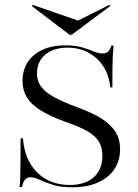

<svg xmlns="http://www.w3.org/2000/svg" viewBox="-20 -772 578 803"><path d="M283.1 11.3Q233.1 11.3 200.4 0.8Q167.7 -9.7 146 -20.2Q124.2 -30.6 107.3 -30.6Q93.5 -30.6 85.1 -21Q76.6 -11.3 71.8 10.5H62.1Q63.7 -6.5 64.5 -31Q65.3 -55.6 65.7 -94.8Q66.1 -133.9 66.1 -193.5H75.8Q83.1 -102.4 135.9 -50.4Q188.7 1.6 271 1.6Q336.3 1.6 372.2 -30.6Q408.1 -62.9 408.1 -121Q408.1 -153.2 394.8 -177.4Q381.5 -201.6 348.8 -221.4Q316.1 -241.1 258.9 -260.5Q191.9 -284.7 151.2 -309.7Q110.5 -334.7 92.3 -364.9Q74.2 -395.2 74.2 -433.9Q74.2 -501.6 122.6 -541.9Q171 -582.3 253.2 -582.3Q294.4 -582.3 322.2 -574.2Q350 -566.1 370.6 -557.3Q391.1 -548.4 408.9 -548.4Q423.4 -548.4 431.9 -556Q440.3 -563.7 446 -581.5H454.8Q453.2 -564.5 452 -543.5Q450.8 -522.6 450.4 -490.3Q450 -458.1 450 -406.5H441.1Q436.3 -457.3 412.1 -494.4Q387.9 -531.5 349.6 -552Q311.3 -572.6 262.1 -572.6Q204 -572.6 169.4 -543.5Q134.7 -514.5 134.7 -464.5Q134.7 -434.7 150.4 -411.7Q166.1 -388.7 202.8 -367.7Q239.5 -346.8 300.8 -324.2Q366.1 -300.8 405.6 -275.4Q445.2 -250 463.7 -219.4Q482.3 -188.7 482.3 -149.2Q482.3 -75 428.2 -31.9Q374.2 11.3 283.1 11.3ZM437.1 -751.6 441.1 -746.8 279.8 -626.6H271L112.9 -746.8L116.9 -751.6L321.8 -680.6L287.9 -676.6Z"/></svg>

Font: Playfair 144pt SemiExpanded Light
Style: Regular
Weight: 300
Width: 6
Designer: Claus Eggers Sørensen
Foundry: Claus Eggers Sørensen
Version: Version 2.203